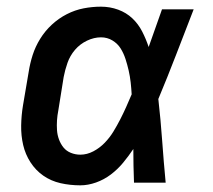

<svg xmlns="http://www.w3.org/2000/svg" viewBox="-20 -548 640 576"><path d="M221 8Q190 8 161.5 1.5Q133 -5 110 -21Q87 -37 71.5 -61Q56 -85 49.5 -113Q43 -141 43.5 -171.5Q44 -202 49 -232L66 -332Q70 -358 78 -383Q86 -408 100.5 -431.5Q115 -455 135.5 -474Q156 -493 180.5 -505.5Q205 -518 231 -523Q257 -528 283 -528Q310 -528 334.5 -519Q359 -510 377 -493Q395 -476 406.5 -453.5Q418 -431 426 -407Q436 -435 446 -463.5Q456 -492 466 -520H561Q535 -453 509 -385.5Q483 -318 455 -251Q462 -189 466.5 -126Q471 -63 477 0H382Q381 -25 380.5 -50.5Q380 -76 380 -101Q366 -80 349.5 -60Q333 -40 312.5 -24.5Q292 -9 268 -0.5Q244 8 221 8ZM221 -84Q241 -84 260 -94Q279 -104 294 -119.5Q309 -135 320 -153Q331 -171 340.5 -189.5Q350 -208 358.5 -227Q367 -246 375 -265Q374 -283 372 -301Q370 -319 366 -336.5Q362 -354 356.5 -371Q351 -388 342 -402.5Q333 -417 317.5 -426.5Q302 -436 283 -436Q262 -436 241 -426Q220 -416 205 -398.5Q190 -381 182.5 -359.5Q175 -338 171 -317L155 -217Q152 -202 151 -187Q150 -172 151 -157.5Q152 -143 157 -129.5Q162 -116 170.5 -105.5Q179 -95 192.5 -89.5Q206 -84 221 -84Z"/></svg>

Font: Iosevka SmBd Ex Obl
Style: Regular
Weight: 600
Width: 7
Italic angle: -9°
Monospace: yes
Designer: Belleve Invis
Foundry: Belleve Invis
Version: Version 32.5.0; ttfautohint (v1.8.4)